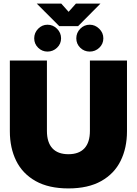

<svg xmlns="http://www.w3.org/2000/svg" viewBox="-20 -1037 764 1072"><path d="M185 -1017H322L363 -971L404 -1017H541L416 -891H311ZM171 -823Q171 -854 193 -876.5Q215 -899 245 -899Q276 -899 298.5 -876.5Q321 -854 321 -823Q321 -792 298.5 -770.5Q276 -749 245 -749Q215 -749 193 -770.5Q171 -792 171 -823ZM406 -823Q406 -854 428 -876.5Q450 -899 481 -899Q511 -899 534 -876.5Q557 -854 557 -823Q557 -792 534.5 -770.5Q512 -749 481 -749Q450 -749 428 -770.5Q406 -792 406 -823ZM35 -304V-699H242V-306Q242 -242 272.5 -209Q303 -176 362 -176Q421 -176 451.5 -209Q482 -242 482 -306V-699H689V-304Q689 -211 653.5 -139Q618 -67 545 -26Q472 15 362 15Q252 15 179 -26Q106 -67 70.5 -139Q35 -211 35 -304Z"/></svg>

Font: Prompt ExtraBold
Style: Regular
Weight: 800
Designer: Katatrad Team
Foundry: CadsonDemak
Version: Version 1.001